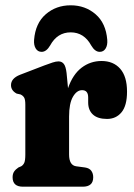

<svg xmlns="http://www.w3.org/2000/svg" viewBox="-20 -704 506 724"><path d="M231 -429 236.5 -371.5Q254.5 -423.5 287.8 -448.8Q321 -474 363 -474Q407.5 -474 433.2 -444.8Q459 -415.5 459 -358.5Q459 -305.5 438.2 -280.5Q417.5 -255.5 383.5 -255.5Q348.5 -255.5 330.5 -272Q312.5 -288.5 312.5 -317.5V-336.5Q312.5 -364 289.5 -364Q269.5 -364 255 -339Q240.5 -314 240.5 -264.5V-121.5Q240.5 -81 267 -77L300.5 -72.5Q317 -70 324.2 -60Q331.5 -50 331.5 -35.5Q331.5 0 292 0H66.5Q27.5 0 27.5 -35.5Q27.5 -48.5 33.2 -57Q39 -65.5 49.5 -72.5L60 -77Q67.5 -81.5 71.5 -90.2Q75.5 -99 75.5 -121.5V-309.5Q75.5 -329 70.8 -336.5Q66 -344 57 -348L43 -351Q21.5 -362.5 21.5 -383Q21.5 -408.5 55.5 -422L146.5 -457Q165 -464 178 -468.2Q191 -472.5 200.5 -472.5Q213 -472.5 220.5 -463.2Q228 -454 231 -429ZM246.5 -582Q196 -582 169 -532.5Q155 -508.5 137 -508.5Q122.5 -508.5 114.8 -521Q107 -533.5 108.5 -553.5Q113.5 -616.5 152.5 -650.2Q191.5 -684 246.5 -684Q301.5 -684 340.5 -650.2Q379.5 -616.5 384.5 -553.5Q386 -533.5 378.2 -521Q370.5 -508.5 356 -508.5Q338 -508.5 324 -532.5Q297 -582 246.5 -582Z"/></svg>

Font: Fraunces 72pt SuperSoft
Style: Bold
Weight: 700
Version: Version 1.000;[0bf87f6ff]